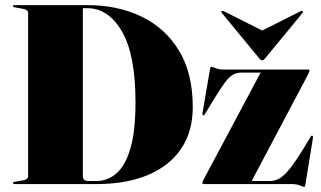

<svg xmlns="http://www.w3.org/2000/svg" viewBox="-20 -720 1254 751"><path d="M31 -4Q31 -8 38 -9L69.5 -14.5Q90 -18 90 -30.5V-669Q90 -682 70 -685.5L36.5 -691.5Q31 -692 31 -696.5Q31 -700 36.5 -700H321Q441 -700 534.2 -654.8Q627.5 -609.5 680.8 -520.8Q734 -432 734 -301Q734 -205 688.2 -137.8Q642.5 -70.5 558 -35.2Q473.5 0 357 0H36.5Q31 0 31 -4ZM357 -12Q401 -12 435.5 -41.8Q470 -71.5 490 -139.2Q510 -207 510 -321Q510 -506 457 -597Q404 -688 321 -688H304V-31Q304 -12 326 -12ZM1184.5 -428 964.5 -12H1036.5Q1056.5 -12 1074.8 -23Q1093 -34 1115.5 -62.5Q1138 -91 1169.5 -143L1195 -185Q1198 -190.5 1202 -189Q1205 -188 1204 -180L1175 -1Q1173 11 1170 11Q1165.5 11 1153.2 5.5Q1141 0 1120 0H777Q771.5 0 771.5 -4Q771.5 -9 777.5 -20L999.5 -436H925Q906 -436 891.5 -428Q877 -420 860.2 -397.8Q843.5 -375.5 817.5 -333L781 -273Q777.5 -267.5 774 -269Q771 -270.5 772 -278L801 -447Q803 -459 806 -459Q811 -459 823.2 -453.5Q835.5 -448 856 -448H1185Q1190.5 -448 1190.5 -444Q1190.5 -440 1184.5 -428ZM1016 -490.5Q1010 -484 1005.5 -484Q1001 -484 995 -490.5L848 -669Q844.5 -673.5 847.5 -676.5Q850 -678.5 856 -676L1005.5 -600.5L1155.5 -676Q1161.5 -678.5 1163.5 -676.5Q1167 -674 1163 -669Z"/></svg>

Font: Fraunces 144pt S000 Black
Style: Regular
Weight: 900
Version: Version 1.000; ttfautohint (v1.8.3)